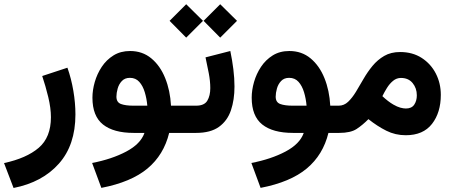

<svg xmlns="http://www.w3.org/2000/svg" viewBox="-42 -641 2187 926"><path d="M23.4 265.6 -22.5 145.5Q85.9 122.1 144.8 71.8Q203.6 21.5 203.6 -75.7Q203.6 -119.6 190.7 -173.1Q177.7 -226.6 161.6 -274.4L283.2 -314.5Q301.8 -261.7 311.8 -202.9Q321.8 -144 321.8 -88.9Q321.8 58.6 241.9 148.4Q162.1 238.3 23.4 265.6Z M585.4 -395Q645 -395 687.7 -359.6Q730.5 -324.2 754.6 -264.4Q778.8 -204.6 782.7 -131.3H823.7V0H773.9Q748 106 669.4 171.6Q590.8 237.3 446.8 265.1L402.3 145Q498 126.5 567.1 89.8Q636.2 53.2 654.8 0H603Q505.9 0 454.8 -40.5Q403.8 -81.1 403.8 -169.9Q403.8 -206.1 415 -245.4Q426.3 -284.7 448.7 -318.6Q471.2 -352.5 505.4 -373.8Q539.6 -395 585.4 -395ZM601.6 -131.3H668.5Q665.5 -165.5 656.2 -196.3Q647 -227.1 629.6 -246.3Q612.3 -265.6 584.5 -265.6Q560.1 -265.6 545.7 -250.2Q531.2 -234.9 525.4 -213.6Q519.5 -192.4 519.5 -174.8Q519.5 -147.5 541.5 -139.4Q563.5 -131.3 601.6 -131.3Z M1020 -620.6 1101.1 -540.5 1020 -459.5 939.9 -540.5ZM856 -620.6 937 -540.5 856 -459.5 775.9 -540.5ZM903.8 0H804.2V-131.3H903.8Q943.4 -131.3 957.8 -155.3Q972.2 -179.2 972.2 -216.3Q972.2 -249.5 964.8 -288.3Q957.5 -327.1 949.2 -364.3L1068.8 -395Q1078.1 -350.6 1083.5 -306.9Q1088.9 -263.2 1088.9 -223.6Q1088.9 -159.7 1071.8 -109.1Q1054.7 -58.6 1014.2 -29.3Q973.6 0 903.8 0Z M1353.5 -395Q1413.1 -395 1455.8 -359.6Q1498.5 -324.2 1522.7 -264.4Q1546.9 -204.6 1550.8 -131.3H1591.8V0H1542Q1516.1 106 1437.5 171.6Q1358.9 237.3 1214.8 265.1L1170.4 145Q1266.1 126.5 1335.2 89.8Q1404.3 53.2 1422.9 0H1371.1Q1273.9 0 1222.9 -40.5Q1171.9 -81.1 1171.9 -169.9Q1171.9 -206.1 1183.1 -245.4Q1194.3 -284.7 1216.8 -318.6Q1239.3 -352.5 1273.4 -373.8Q1307.6 -395 1353.5 -395ZM1369.6 -131.3H1436.5Q1433.6 -165.5 1424.3 -196.3Q1415 -227.1 1397.7 -246.3Q1380.4 -265.6 1352.5 -265.6Q1328.1 -265.6 1313.7 -250.2Q1299.3 -234.9 1293.5 -213.6Q1287.6 -192.4 1287.6 -174.8Q1287.6 -147.5 1309.6 -139.4Q1331.5 -131.3 1369.6 -131.3Z M1915 11.2Q1864.7 11.2 1821.3 -10.5Q1777.8 -32.2 1734.9 -66.4Q1707 -38.1 1678 -19Q1648.9 0 1593.8 0H1572.3V-131.3H1591.3Q1617.2 -131.3 1637 -150.1Q1656.7 -168.9 1674.6 -198.2Q1692.4 -227.5 1711.4 -260.7Q1730.5 -293.9 1754.6 -323.2Q1778.8 -352.5 1811 -371.3Q1843.3 -390.1 1887.7 -390.1Q1947.8 -390.1 1991.9 -361.6Q2036.1 -333 2060.1 -286.1Q2084 -239.3 2084 -183.6Q2084 -98.1 2041.5 -43.5Q1999 11.2 1915 11.2ZM1891.6 -265.1Q1870.6 -265.1 1853.8 -251.2Q1836.9 -237.3 1824.2 -216.8Q1811.5 -196.3 1802.2 -177.2Q1829.6 -151.4 1855 -136.7Q1873.5 -126 1888.7 -121.8Q1903.8 -117.7 1915.5 -117.7Q1943.4 -117.7 1955.8 -136.2Q1968.3 -154.8 1968.3 -181.2Q1968.3 -215.8 1948 -240.5Q1927.7 -265.1 1891.6 -265.1Z"/></svg>

Font: Vazirmatn UI NL
Style: Bold
Weight: 700
Designer: Saber Rastikerdar
Foundry: Saber Rastikerdar
Version: Version 33.003